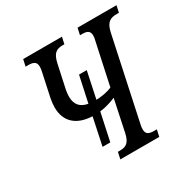

<svg xmlns="http://www.w3.org/2000/svg" viewBox="-160 -863 999 1012"><g transform="rotate(-30 339.0 -357.0)"><path d="M241 -104H288L324 -272C360 -276 393 -287 421 -299L381 -109C369 -50 345 -41 308 -41H298L289 0H526L535 -41H517C489 -41 470 -48 470 -77C470 -86 471 -96 474 -109L580 -605C593 -664 619 -673 657 -673H669L678 -714H441L432 -673H444C474 -673 492 -667 492 -636C492 -627 490 -617 487 -605L433 -354C404 -342 371 -336 337 -335L371 -496H324L290 -338C245 -346 220 -372 220 -420C220 -436 222 -454 227 -475L255 -605C268 -663 291 -673 328 -673H337L346 -714H110L101 -673H116C146 -673 166 -667 166 -636C166 -627 165 -617 162 -605L132 -465C128 -445 126 -427 126 -410C126 -322 182 -274 276 -270Z"/></g></svg>

Font: Noto Serif ExtraCondensed
Style: Italic
Weight: 400
Width: 2
Italic angle: -12°
Designer: Monotype Design Team
Foundry: Monotype Imaging Inc.
Version: Version 2.014